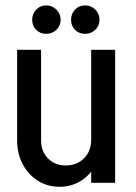

<svg xmlns="http://www.w3.org/2000/svg" viewBox="-20 -694 517 729"><path d="M417.2 -505V0H326.2V-505ZM136 -505V-160.8H45V-505ZM136 -161Q136 -118.8 162.4 -92.2Q188.8 -65.8 229.5 -65.8L206.5 15.2Q160.2 15.2 123.8 -7.8Q87.2 -30.8 66.1 -70.8Q45 -110.8 45 -161ZM366.2 -163.5Q366.2 -112.5 345.5 -72Q324.8 -31.5 288.4 -8.1Q252 15.2 206.5 15.2L229.5 -65.8Q272 -65.8 299.1 -93Q326.2 -120.2 326.2 -163.5ZM155.5 -565.5Q132.5 -565.5 117.4 -580.8Q102.2 -596 102.2 -619Q102.2 -641.8 117.4 -657.6Q132.5 -673.5 155.5 -673.5Q178.2 -673.5 194.2 -657.6Q210.2 -641.8 210.2 -619Q210.2 -596 194.2 -580.8Q178.2 -565.5 155.5 -565.5ZM303 -565.5Q280 -565.5 264.9 -580.8Q249.8 -596 249.8 -619Q249.8 -641.8 264.9 -657.6Q280 -673.5 303 -673.5Q325.8 -673.5 341.8 -657.6Q357.8 -641.8 357.8 -619Q357.8 -596 341.8 -580.8Q325.8 -565.5 303 -565.5Z"/></svg>

Font: Akshar Light
Style: Regular
Weight: 300
Designer: Tall Chai
Foundry: Tall Chai
Version: Version 1.100